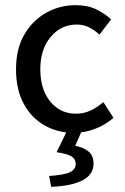

<svg xmlns="http://www.w3.org/2000/svg" viewBox="-20 -503 482 743"><path d="M266 11Q203 11 152 -18Q101 -47 71.5 -102Q42 -157 42 -235Q42 -314 74 -369Q106 -424 158.5 -453.5Q211 -483 272 -483Q319 -483 352 -467Q385 -451 410 -428L365 -369Q345 -387 324 -397.5Q303 -408 277 -408Q216 -408 176 -360Q136 -312 136 -235Q136 -157 174.5 -110Q213 -63 274 -63Q305 -63 332 -76Q359 -89 380 -108L419 -47Q387 -19 347 -4Q307 11 266 11ZM178 220 170 178Q230 174 251.5 163Q273 152 273 131Q273 113 257 102.5Q241 92 199 86L242 -2H299L271 61Q305 68 323.5 84Q342 100 342 130Q342 173 299 195Q256 217 178 220Z"/></svg>

Font: Narnoor
Style: Regular
Weight: 400
Designer: S. Sridhar Murthy
Foundry: SIL International
Version: Version 3.000